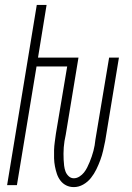

<svg xmlns="http://www.w3.org/2000/svg" viewBox="-20 -755 540 783"><path d="M281 8Q264 8 250 1Q236 -6 226.5 -18.5Q217 -31 212 -46Q207 -61 204 -77Q201 -93 200.5 -109.5Q200 -126 200.5 -143Q201 -160 203.5 -177Q206 -194 208 -210L254 -484H129L49 0H9L130 -735H170L135 -520H300L248 -205Q245 -192 243 -179.5Q241 -167 240 -154Q239 -141 239 -128.5Q239 -116 239.5 -104Q240 -92 241.5 -79.5Q243 -67 247 -56Q251 -45 260 -36.5Q269 -28 281 -28Q293 -28 304 -35Q315 -42 322.5 -51.5Q330 -61 335.5 -72Q341 -83 345.5 -94Q350 -105 354 -116.5Q358 -128 361 -139.5Q364 -151 366 -162.5Q368 -174 369 -185L425 -520H465L409 -180Q405 -160 400.5 -140.5Q396 -121 389 -102Q382 -83 373 -64.5Q364 -46 351 -29.5Q338 -13 319.5 -2.5Q301 8 281 8Z"/></svg>

Font: Iosevka Extralight Oblique
Style: Regular
Weight: 200
Italic angle: -9°
Monospace: yes
Designer: Belleve Invis
Foundry: Belleve Invis
Version: Version 32.5.0; ttfautohint (v1.8.4)